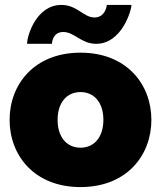

<svg xmlns="http://www.w3.org/2000/svg" viewBox="-20 -750 654 780"><path d="M371 -572C474 -572 514 -707 514 -730H414C414 -727 408 -679 364 -679C319 -679 294 -730 229 -730C129 -730 90 -607 90 -572H191C191 -575 193 -620 237 -620C283 -620 309 -572 371 -572ZM307 10C495 10 595 -119 595 -263C595 -407 495 -536 307 -536C119 -536 19 -407 19 -263C19 -119 119 10 307 10ZM214 -263C214 -334 252 -376 307 -376C362 -376 400 -334 400 -263C400 -192 362 -150 307 -150C252 -150 214 -192 214 -263Z"/></svg>

Font: Raleway Black
Style: Regular
Weight: 900
Designer: Matt McInerney, Pablo Impallari, Rodrigo Fuenzalida
Foundry: Matt McInerney, Pablo Impallari, Rodrigo Fuenzalida
Version: Version 3.000g; ttfautohint (v1.5) -l 8 -r 28 -G 28 -x 14 -D